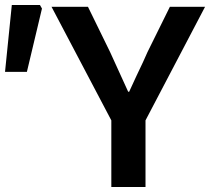

<svg xmlns="http://www.w3.org/2000/svg" viewBox="-23 -744 836 764"><path d="M420 -265 182 -717H327L415 -537L487 -379H491L520 -442Q550 -504 564 -537L653 -717H793L556 -265V0H420ZM24 -724H136L144 -710L84 -458H-3Z"/></svg>

Font: Nebula Sans Semibold
Style: Regular
Weight: 600
Designer: Paul D. Hunt for Adobe (as Source Sans)
Foundry: Nebula Entertainment & Broadcasting LLC
Version: Version 1.010